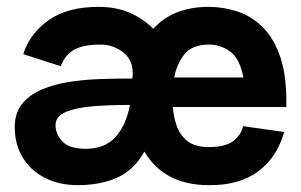

<svg xmlns="http://www.w3.org/2000/svg" viewBox="-20 -530 878 560"><path d="M157 -337 48 -372Q66 -431 121 -470.5Q176 -510 267 -510Q320 -510 360 -492Q400 -474 427 -446Q485 -510 589 -510Q631 -510 672.5 -496.5Q714 -483 747 -450Q780 -417 798.5 -360.5Q817 -304 815 -218H484Q486 -191 495 -164Q504 -137 526 -119Q548 -101 589 -101Q636 -101 659 -117.5Q682 -134 689 -162L809 -145Q787 -69 731.5 -29Q676 11 589 10Q459 10 401 -88Q372 -35 323 -12.5Q274 10 207 10Q152 10 110.5 -11.5Q69 -33 46 -71Q23 -109 23 -159Q23 -200 44 -226.5Q65 -253 101 -268.5Q137 -284 181.5 -291Q226 -298 274 -299.5Q322 -301 366 -301Q367 -309 367 -317V-318Q367 -356 338.5 -378Q310 -400 272 -400Q225 -400 198 -386Q171 -372 157 -337ZM589 -400Q540 -400 517.5 -371Q495 -342 488 -304H690Q679 -360 651 -380Q623 -400 589 -400ZM142 -165Q142 -139 162 -117.5Q182 -96 230 -96Q286 -96 317 -130.5Q348 -165 359 -224Q300 -224 251 -220Q202 -216 172 -203.5Q142 -191 142 -165Z"/></svg>

Font: Haskoy Bold
Style: Regular
Weight: 700
Designer: Ertekin Erdin
Foundry: Ertekin Erdin
Version: Version 1.500; ttfautohint (v1.8.3)